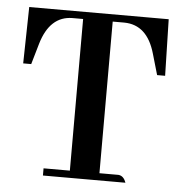

<svg xmlns="http://www.w3.org/2000/svg" viewBox="-46 -631 646 675"><g transform="rotate(5 277.0 -293.0)"><path d="M420.9 0Q413.1 -23.4 394.5 -25.4H327.1V-560.5H368.2Q449.2 -559.6 477.5 -460.9L499 -386.7H527.3L522.5 -585.9H30.3L26.4 -386.7H54.7L76.2 -460.9Q105.5 -559.6 184.6 -560.5H222.7V-25.4H129.9V0Z"/></g></svg>

Font: Abhaya Libre SemiBold
Style: Regular
Weight: 600
Designer: Pushpananda Ekanayake, Sol Matas, Pathum Egodawatta
Foundry: Mooniak
Version: Version 1.050 ; ttfautohint (v1.6)